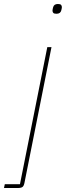

<svg xmlns="http://www.w3.org/2000/svg" viewBox="-95 -742 330 962"><path d="M142 -506H163L28 172Q25 189 18 194.5Q11 200 -6 200H-75L-71 181H5ZM188 -673Q176 -673 172 -677.5Q168 -682 168 -689Q168 -691 169 -696.5Q170 -702 171 -705Q175 -722 195 -722Q207 -722 211 -717.5Q215 -713 215 -706Q215 -704 214 -698.5Q213 -693 212 -690Q208 -673 188 -673Z"/></svg>

Font: IBM Plex Sans Cond Thin
Style: Italic
Weight: 100
Width: 3
Italic angle: -11°
Designer: Mike Abbink, Paul van der Laan, Pieter van Rosmalen
Foundry: Bold Monday
Version: Version 1.3